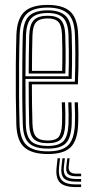

<svg xmlns="http://www.w3.org/2000/svg" viewBox="-20 -627 383 790"><path d="M177 6.8Q112.2 6.8 80.9 -20.1Q49.5 -47 47.2 -114.5Q45.8 -163.5 45.1 -229.2Q44.5 -295 45.1 -362.5Q45.8 -430 47.5 -484Q49.8 -549 79.6 -577.9Q109.5 -606.8 176.5 -606.8Q238.5 -606.8 268.6 -579.8Q298.8 -552.8 301.5 -485.8Q302.8 -459.5 303.1 -403.4Q303.5 -347.2 300.5 -280H111.2Q111.2 -194 113.5 -118.8Q114.5 -80 128.4 -64.4Q142.2 -48.8 177 -48.8Q208.8 -48.8 221.1 -63.2Q233.5 -77.8 235.2 -117.8Q236.8 -153.2 234.2 -206H247.5Q250 -152.5 248.5 -117Q246.8 -71.8 231 -54.8Q215.2 -37.8 177 -37.8Q135.8 -37.8 118.5 -55.5Q101.2 -73.2 100 -117.8Q99 -150.8 98.5 -200.4Q98 -250 98 -291H288Q290.2 -353.2 289.9 -406.2Q289.5 -459.2 288.2 -485.5Q285.8 -548.5 257.9 -572.1Q230 -595.8 176.5 -595.8Q115 -595.8 88.9 -568.9Q62.8 -542 60.8 -483.2Q59 -428.5 58.5 -362.2Q58 -296 58.5 -231Q59 -166 60.5 -115.5Q62.5 -53.8 90.2 -29Q118 -4.2 177 -4.2Q235.2 -4.2 260.4 -29.2Q285.5 -54.2 288.2 -115.2Q290 -151.5 287.2 -206H300.5Q301.8 -183 302.1 -158.5Q302.5 -134 301.5 -114.5Q298.8 -48.5 270.4 -20.9Q242 6.8 177 6.8ZM177 -15.5Q123.2 -15.5 99.4 -37.9Q75.5 -60.2 73.8 -116Q72 -169.5 71.6 -236.2Q71.2 -303 71.8 -368.2Q72.2 -433.5 73.8 -482.2Q75.8 -539.2 100.2 -561.9Q124.8 -584.5 176.5 -584.5Q224.2 -584.5 248.5 -563.2Q272.8 -542 275 -485Q276 -462.8 276.5 -413.6Q277 -364.5 275 -302.2H84.8Q84.8 -249.2 85.1 -207.8Q85.5 -166.2 86.2 -117Q87 -68 107 -47.2Q127 -26.5 177 -26.5Q221.5 -26.5 240.5 -45.9Q259.5 -65.2 261.8 -116.2Q263.2 -152.2 260.8 -206H274Q276.5 -153.2 275 -115.8Q272.5 -59.8 250.8 -37.6Q229 -15.5 177 -15.5ZM84.8 -313.2H262Q263.8 -367.5 263.2 -415.2Q262.8 -463 261.8 -484.5Q259.5 -535 239.2 -554.2Q219 -573.5 176.5 -573.5Q131.2 -573.5 110 -553.4Q88.8 -533.2 87 -481.8Q86 -452.2 85.5 -405.6Q85 -359 84.8 -313.2ZM98 -324.5Q98.2 -357.8 98.6 -398.9Q99 -440 100.2 -481Q101.8 -526.2 119.2 -544.2Q136.8 -562.2 176.5 -562.2Q213.8 -562.2 230.2 -544.8Q246.8 -527.2 248.5 -483.8Q249.2 -465.2 249.9 -422.6Q250.5 -380 248.8 -324.5ZM111.5 -335.5H235.8Q237 -384.5 236.5 -425.5Q236 -466.5 235.2 -483.2Q233.8 -522 220.2 -536.6Q206.8 -551.2 176.5 -551.2Q143 -551.2 128.8 -535.8Q114.5 -520.2 113.5 -480.5Q112.5 -447.8 112 -412.2Q111.5 -376.8 111.5 -335.5ZM227 24.2 223 60Q218.8 98.2 234.8 115Q250.8 131.8 292.5 131.8H313.8V142.8H292.5Q244.5 142.8 226.1 123.5Q207.8 104.2 213 60L217 24.2ZM266.5 24.2 262.8 56.2Q259.2 87.5 292.5 87.5H313.8V98.2H292.5Q268.2 98.2 259.1 88.5Q250 78.8 253 56.2L257 24.2ZM247 24.2 243 58Q239.5 85.5 251 97.5Q262.5 109.5 292.5 109.5H313.8V120.5H292.5Q256.2 120.5 242.5 106Q228.8 91.5 233 58L237 24.2Z"/></svg>

Font: Big Shoulders Inline Display
Style: Regular
Weight: 400
Designer: Patric King
Foundry: XO Type Co
Version: Version 1.000